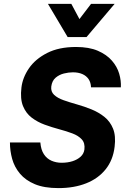

<svg xmlns="http://www.w3.org/2000/svg" viewBox="-20 -953 651 985"><path d="M280 12Q207 12 159 -8Q111 -28 82.5 -62Q54 -96 42.5 -137.5Q31 -179 31 -222H187Q190 -185 205 -162Q220 -139 244 -128.5Q268 -118 296 -118Q327 -118 352 -126Q377 -134 393.5 -149Q410 -164 413 -186Q417 -219 399.5 -238Q382 -257 351.5 -268.5Q321 -280 283.5 -290Q246 -300 209 -313.5Q172 -327 142.5 -349.5Q113 -372 98 -409Q83 -446 90 -504Q96 -555 128.5 -602.5Q161 -650 221.5 -681Q282 -712 370 -712Q437 -712 482 -692.5Q527 -673 554 -642Q581 -611 591.5 -575Q602 -539 600 -505H447Q446 -530 434.5 -547Q423 -564 402.5 -573Q382 -582 354 -582Q332 -582 308 -576Q284 -570 265.5 -554.5Q247 -539 243 -509Q240 -483 257.5 -466.5Q275 -450 306 -439Q337 -428 374.5 -417.5Q412 -407 449 -392Q486 -377 515.5 -353.5Q545 -330 560 -293Q575 -256 568 -200Q560 -132 522 -84.5Q484 -37 422 -12.5Q360 12 280 12ZM327 -763 226 -933H346L416 -802H347L447 -933H568L424 -763Z"/></svg>

Font: Inclusive Sans
Style: Bold Italic
Weight: 700
Italic angle: -7°
Designer: Olivia King
Foundry: Olivia King
Version: Version 2.004